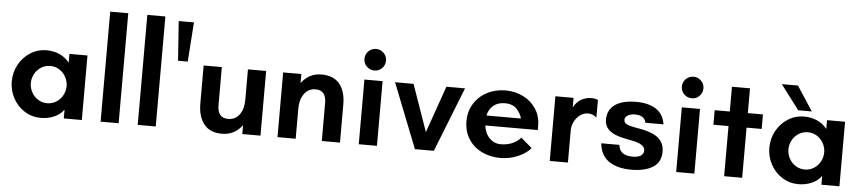

<svg xmlns="http://www.w3.org/2000/svg" viewBox="-44 -1021 5851 1304"><g transform="rotate(5 2881.5 -369.5)"><path d="M38 -220Q38 -281 66.5 -334Q95 -387 145 -419Q195 -451 256 -451Q303 -451 343.5 -433.5Q384 -416 412 -380V-440H535V0H412V-60Q388 -26 346 -8Q304 10 256 10Q195 10 145 -21.5Q95 -53 66.5 -106Q38 -159 38 -220ZM290 -93Q324 -93 352 -110.5Q380 -128 396 -157.5Q412 -187 412 -220Q412 -253 396 -282.5Q380 -312 352 -329.5Q324 -347 290 -347Q256 -347 228 -329.5Q200 -312 184 -282.5Q168 -253 168 -220Q168 -187 184 -157.5Q200 -128 228 -110.5Q256 -93 290 -93Z M663 -750H786V0H663Z M916 -750H1039V0H916Z M1132 -727H1236L1217 -458H1151Z M1327 -182V-441H1451V-182Q1451 -94 1523 -94Q1574 -94 1601.5 -133Q1629 -172 1629 -232V-441H1753V0H1629V-61Q1605 -27 1570 -8.5Q1535 10 1490 10Q1408 10 1367.5 -42Q1327 -94 1327 -182Z M1869 -441H1993V-379Q2016 -412 2051 -431Q2086 -450 2130 -450Q2213 -450 2254 -399.5Q2295 -349 2295 -258V0H2171V-258Q2171 -346 2099 -346Q2050 -346 2021.5 -306.5Q1993 -267 1993 -208V0H1869Z M2423 -441H2547V0H2423ZM2485 -655Q2515 -655 2536.5 -633.5Q2558 -612 2558 -582Q2558 -551 2536.5 -529.5Q2515 -508 2485 -508Q2454 -508 2432.5 -529.5Q2411 -551 2411 -582Q2411 -612 2432.5 -633.5Q2454 -655 2485 -655Z M2632 -441H2758L2870 -122L2982 -441H3109L2935 0H2806Z M3138 -221Q3138 -287 3170.5 -339.5Q3203 -392 3259.5 -421.5Q3316 -451 3386 -451Q3451 -451 3506 -423.5Q3561 -396 3593.5 -346Q3626 -296 3626 -230V-202H3268Q3275 -148 3307 -116Q3339 -84 3384 -84Q3428 -84 3463.5 -100Q3499 -116 3519 -141L3595 -76Q3564 -39 3507.5 -15Q3451 9 3389 9Q3317 9 3260 -19.5Q3203 -48 3170.5 -100Q3138 -152 3138 -221ZM3505 -270Q3498 -301 3470.5 -332.5Q3443 -364 3388 -364Q3340 -364 3309.5 -338.5Q3279 -313 3270 -270Z M3725 -441H3849V-376Q3867 -411 3899 -430.5Q3931 -450 3970 -450Q3996 -450 4015 -441V-320Q3992 -344 3956 -344Q3928 -344 3903 -326Q3878 -308 3863.5 -279Q3849 -250 3849 -220V0H3725Z M4063 -150H4187Q4193 -78 4284 -78Q4318 -78 4338 -90.5Q4358 -103 4358 -126Q4358 -147 4340.5 -160Q4323 -173 4290 -182L4252 -190Q4209 -198 4181 -206Q4153 -214 4132 -227Q4081 -257 4081 -313Q4081 -380 4131.5 -415.5Q4182 -451 4276 -451Q4359 -451 4410.5 -418Q4462 -385 4473 -315H4350Q4340 -365 4273 -365Q4247 -365 4226.5 -353.5Q4206 -342 4206 -323Q4206 -303 4224.5 -293.5Q4243 -284 4279 -278Q4286 -277 4329.5 -268.5Q4373 -260 4408 -244Q4483 -209 4483 -130Q4483 -57 4428.5 -23Q4374 11 4281 11Q4186 11 4128.5 -28.5Q4071 -68 4063 -150Z M4587 -441H4711V0H4587ZM4649 -655Q4679 -655 4700.5 -633.5Q4722 -612 4722 -582Q4722 -551 4700.5 -529.5Q4679 -508 4649 -508Q4618 -508 4596.5 -529.5Q4575 -551 4575 -582Q4575 -612 4596.5 -633.5Q4618 -655 4649 -655Z M4914 -342H4811V-441H4914V-610H5037V-441H5140V-342H5037V0H4914Z M5203 -220Q5203 -281 5231.5 -334Q5260 -387 5310 -419Q5360 -451 5421 -451Q5468 -451 5508.5 -433.5Q5549 -416 5577 -380V-440H5700V0H5577V-60Q5553 -26 5511 -8Q5469 10 5421 10Q5360 10 5310 -21.5Q5260 -53 5231.5 -106Q5203 -159 5203 -220ZM5455 -93Q5489 -93 5517 -110.5Q5545 -128 5561 -157.5Q5577 -187 5577 -220Q5577 -253 5561 -282.5Q5545 -312 5517 -329.5Q5489 -347 5455 -347Q5421 -347 5393 -329.5Q5365 -312 5349 -282.5Q5333 -253 5333 -220Q5333 -187 5349 -157.5Q5365 -128 5393 -110.5Q5421 -93 5455 -93ZM5250 -657H5360L5469 -490H5376Z"/></g></svg>

Font: Teachers SemiBold
Style: Regular
Weight: 600
Designer: Alfredo Marco Pradil & Chank Diesel
Version: Version 0.009